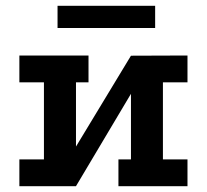

<svg xmlns="http://www.w3.org/2000/svg" viewBox="-20 -639 710 659"><path d="M46.5 -448.5H283.8V-356.5H240.8V-136L429.5 -447.8L623.5 -448.5V-356.5H539.2V-92H623.5V0H386.5V-92H429.5V-317L240.8 0H46.5V-92H130.8V-356.5H46.5ZM177.5 -619H512.5V-542.8H177.5Z"/></svg>

Font: Podkova VF Beta
Style: Regular
Weight: 400
Designer: Ilya Yudin
Foundry: Cyreal (www.cyreal.org)
Version: Version 2.100